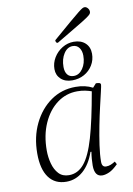

<svg xmlns="http://www.w3.org/2000/svg" viewBox="-95 -919 689 991"><g transform="rotate(-10 249.5 -423.5)"><path d="M172 12Q112 12 80 -31.5Q48 -75 48 -157Q48 -244 81.5 -313Q115 -382 172 -422Q229 -462 302 -462Q353 -462 391 -442L409 -462Q419 -462 426.5 -460Q434 -458 434 -450Q434 -445 427 -415Q420 -385 409.5 -340Q399 -295 389 -244Q379 -193 372 -144Q365 -95 365 -58Q365 -30 387 -30Q400 -30 411 -34.5Q422 -39 435 -47L443 -32Q417 -6 396.5 3Q376 12 360 12Q319 12 319 -47Q319 -63 320.5 -81.5Q322 -100 325 -118H320Q298 -55 259.5 -21.5Q221 12 172 12ZM99 -164Q99 -129 108 -95.5Q117 -62 137 -40.5Q157 -19 191 -19Q237 -19 270 -58.5Q303 -98 329 -187Q355 -276 381 -425Q367 -430 348.5 -434Q330 -438 307 -438Q248 -438 201 -403Q154 -368 126.5 -306Q99 -244 99 -164ZM292 -498Q255 -498 233 -518.5Q211 -539 211 -571Q211 -603 228 -631Q245 -659 273 -676Q301 -693 333 -693Q371 -693 393.5 -672Q416 -651 416 -616Q416 -583 399.5 -556Q383 -529 355 -513.5Q327 -498 292 -498ZM304 -519Q332 -519 351 -546.5Q370 -574 370 -614Q370 -639 358 -655.5Q346 -672 324 -672Q296 -672 277.5 -643.5Q259 -615 259 -574Q259 -548 270.5 -533.5Q282 -519 304 -519ZM252 -702Q241 -702 241 -717Q300 -768 334 -797Q368 -826 384.5 -839Q401 -852 407.5 -855.5Q414 -859 419 -859Q428 -859 435.5 -850.5Q443 -842 443 -831Q443 -825 439 -819.5Q435 -814 417.5 -802Q400 -790 361 -767Q322 -744 252 -702Z"/></g></svg>

Font: Petrona ExtraLight
Style: Italic
Weight: 200
Italic angle: -9°
Designer: Ringo R. Seeber
Foundry: Ringo R. Seeber
Version: Version 2.001; ttfautohint (v1.8.3)